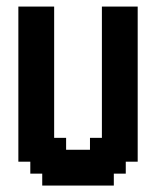

<svg xmlns="http://www.w3.org/2000/svg" viewBox="-20 -576 484 596"><path d="M259.3 -148.1H296.3V-555.6H407.4V-74.1H370.4V-37H333.3V0H111.1V-37H74.1V-74.1H37V-555.6H148.1V-148.1H185.2V-111.1H259.3Z"/></svg>

Font: Jersey 15
Style: Regular
Weight: 400
Designer: Sarah Cadigan-Fried
Version: Version 1.001; ttfautohint (v1.8.4.7-5d5b)